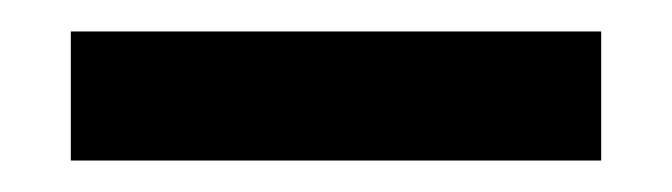

<svg xmlns="http://www.w3.org/2000/svg" viewBox="-20 -11 427 122"><path d="M362 9V91H25V9Z"/></svg>

Font: Pathway Extreme Condensed Black
Style: Regular
Weight: 900
Width: 3
Version: Version 1.001;gftools[0.9.26]